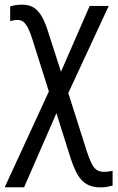

<svg xmlns="http://www.w3.org/2000/svg" viewBox="-23 -561 505 821"><path d="M72.3 -541Q101.6 -541 121.6 -528.3Q141.6 -515.6 156.2 -489.7Q170.9 -463.9 183.1 -423.8L237.8 -254.4L360.4 -535.6H441.9L269 -163.1L347.7 84.5Q358.4 117.2 367.9 136.7Q377.4 156.2 390.1 165Q402.8 173.8 421.9 173.8Q432.6 173.8 441.7 172.4Q450.7 170.9 458.5 169.4V232.4Q448.2 235.4 435.8 237.8Q423.3 240.2 406.2 240.2Q371.6 240.2 347.9 226.6Q324.2 212.9 308.1 184.6Q292 156.2 278.3 113.3L218.3 -77.1L80.1 239.7H-2.9L186 -169.9L114.7 -395.5Q102.1 -435.1 88.4 -455.3Q74.7 -475.6 52.2 -475.6Q43 -475.6 34.7 -474.1Q26.4 -472.7 20.5 -470.2V-533.7Q29.8 -536.6 42.7 -538.8Q55.7 -541 72.3 -541Z"/></svg>

Font: Open Sans SemiCondensed
Style: Regular
Weight: 400
Width: 4
Designer: Monotype Design Team
Foundry: Monotype Imaging Inc.
Version: Version 3.000